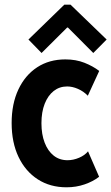

<svg xmlns="http://www.w3.org/2000/svg" viewBox="-20 -795 476 821"><path d="M264.6 5.9Q194.3 5.9 141.6 -28.1Q88.9 -62 59.3 -123.8Q29.8 -185.5 29.8 -269Q29.8 -351.1 58.6 -412.4Q87.4 -473.6 138.9 -507.3Q190.4 -541 259.3 -541Q304.7 -541 341.1 -526.6Q377.4 -512.2 404.3 -491.7L355.5 -385.7Q336.9 -404.8 313.2 -415Q289.6 -425.3 267.1 -425.3Q234.4 -425.3 209.7 -406Q185.1 -386.7 171.1 -351.3Q157.2 -315.9 157.2 -268.1Q157.2 -220.7 170.9 -185.1Q184.6 -149.4 209.5 -129.6Q234.4 -109.9 268.6 -109.9Q293.5 -109.9 318.1 -120.4Q342.8 -130.9 356.4 -147.9L403.8 -39.1Q377.9 -19 341.8 -6.6Q305.7 5.9 264.6 5.9ZM157.7 -568.4 101.6 -626 254.9 -774.9H281.7L436 -626L378.9 -568.4L270.5 -677.2H267.1Z"/></svg>

Font: Reddit Sans Condensed
Style: Bold
Weight: 700
Designer: Stephen Hutchings
Foundry: Reddit
Version: Version 1.014